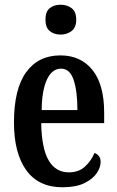

<svg xmlns="http://www.w3.org/2000/svg" viewBox="-20 -781 495 811"><path d="M244 10Q143 10 91 -62Q39 -134 39 -264Q39 -405 90.5 -476Q142 -547 235 -547Q321 -547 370.5 -485.5Q420 -424 420 -305V-261H154Q156 -154 185.5 -103.5Q215 -53 271 -53Q312 -53 338.5 -77Q365 -101 379 -135Q390 -131 397.5 -122Q405 -113 405 -97Q405 -74 388.5 -49.5Q372 -25 336.5 -7.5Q301 10 244 10ZM307 -316Q307 -396 291 -443.5Q275 -491 238 -491Q200 -491 178.5 -445.5Q157 -400 156 -316ZM236 -635Q208 -635 190 -650Q172 -665 172 -698Q172 -732 190 -746.5Q208 -761 236 -761Q263 -761 282.5 -746.5Q302 -732 302 -698Q302 -665 282.5 -650Q263 -635 236 -635Z"/></svg>

Font: Noto Serif Georgian ExtraCondensed SemiBold
Style: Regular
Weight: 600
Width: 2
Designer: Monotype Design Team, Akaki Razmadze
Foundry: Google LLC
Version: Version 2.003; ttfautohint (v1.8.4.7-5d5b)